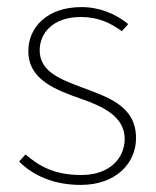

<svg xmlns="http://www.w3.org/2000/svg" viewBox="-20 -510 440 542"><path d="M208 12C308 12 364 -50 364 -120C364 -214 280 -237 204 -266C146 -288 92 -310 92 -368C92 -415 128 -462 208 -462C258 -462 292 -445 324 -422L342 -442C308 -470 262 -490 210 -490C112 -490 60 -432 60 -366C60 -284 138 -256 212 -230C268 -210 332 -182 332 -118C332 -64 290 -16 210 -16C134 -16 92 -40 52 -74L34 -54C74 -14 132 12 208 12Z"/></svg>

Font: Source Sans Pro ExtraLight
Style: Regular
Weight: 200
Designer: Paul D. Hunt
Foundry: Adobe Systems Incorporated
Version: Version 3.006;hotconv 1.0.111;makeotfexe 2.5.65597